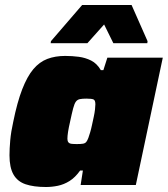

<svg xmlns="http://www.w3.org/2000/svg" viewBox="-20 -741 672 769"><path d="M164 8Q115 8 82.5 -3Q50 -14 34 -42Q18 -70 18 -119Q18 -145 21 -179Q24 -213 33 -253Q49 -332 69 -383.5Q89 -435 113.5 -464Q138 -493 169.5 -505Q201 -517 241 -517Q269 -517 295.5 -513.5Q322 -510 345 -498.5Q368 -487 384 -460H394L410 -510H632L524 0H303L312 -58H301Q281 -30 258.5 -16Q236 -2 212 3Q188 8 164 8ZM288 -164Q304 -164 312.5 -165.5Q321 -167 325.5 -172.5Q330 -178 334 -189Q337 -197 341 -210.5Q345 -224 348.5 -240.5Q352 -257 355.5 -273Q359 -289 360.5 -302.5Q362 -316 362 -323Q362 -339 355 -342.5Q348 -346 326 -346Q310 -346 300 -344Q290 -342 284 -334Q278 -326 273 -307Q268 -288 261 -255Q255 -229 252.5 -212.5Q250 -196 250 -185Q250 -176 254 -171Q258 -166 266.5 -165Q275 -164 288 -164ZM183 -568 184 -576 309 -721H507L571 -576L570 -568H434L397 -643L330 -568Z"/></svg>

Font: Saira SemiExpanded Black
Style: Italic
Weight: 900
Width: 6
Italic angle: -12°
Designer: Hector Gatti with collaboration of the Omnibus-Type team
Foundry: Omnibus-Type
Version: Version 1.101